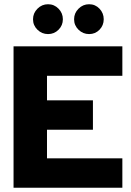

<svg xmlns="http://www.w3.org/2000/svg" viewBox="-20 -887 620 907"><path d="M44 0V-668H558V-529H202V-413H419V-274H202V-139H558V0ZM207 -726Q178 -726 157 -746.5Q136 -767 136 -796Q136 -825 157 -846Q178 -867 207 -867Q236 -867 256.5 -846Q277 -825 277 -796Q277 -767 256.5 -746.5Q236 -726 207 -726ZM401 -726Q372 -726 351 -746.5Q330 -767 330 -796Q330 -825 351 -846Q372 -867 401 -867Q430 -867 450 -846Q470 -825 470 -796Q470 -767 450 -746.5Q430 -726 401 -726Z"/></svg>

Font: Atkinson Hyperlegible
Style: Bold
Weight: 700
Designer: Elliott Scott, Megan Eiswerth, Linus Boman, Theodore Petrosky
Foundry: Braille Institute
Version: Version 1.006; ttfautohint (v1.8.3)